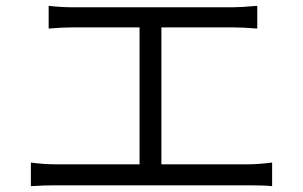

<svg xmlns="http://www.w3.org/2000/svg" viewBox="-20 -683 1040 659"><path d="M86 -125Q130 -119 172 -119H459V-589H229Q195 -589 147 -585V-663Q190 -658 229 -658H779Q806 -658 863 -663V-585Q815 -589 779 -589H534V-119H833Q864 -119 914 -125V-44Q888 -47 833 -47H172Q131 -47 86 -44Z"/></svg>

Font: Source Han Sans CN Normal
Style: Regular
Weight: 350
Designer: Ryoko NISHIZUKA 西塚涼子 (kana, bopomofo & ideographs); Paul D. Hunt (Latin, Greek & Cyrillic); Sandoll Communications 산돌커뮤니
Foundry: Adobe
Version: Version 2.004;hotconv 1.0.118;makeotfexe 2.5.65603